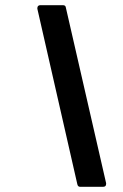

<svg xmlns="http://www.w3.org/2000/svg" viewBox="-20 -720 473 740"><path d="M389 -11Q389 0 377 0H289Q280 0 278 -10L124 -686V-689Q124 -694 127 -697Q130 -700 135 -700H223Q233 -700 234 -690L389 -14Z"/></svg>

Font: Barlow SemiBold
Style: Italic
Weight: 600
Italic angle: -7°
Designer: Jeremy Tribby
Foundry: Tribby Type
Version: Version 1.408